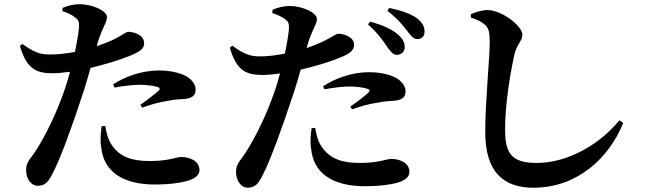

<svg xmlns="http://www.w3.org/2000/svg" viewBox="-20 -829 3040 899"><path d="M516 -419C561 -427 603 -432 634 -432C663 -432 699 -428 720 -421C728 -418 730 -413 725 -407C715 -396 666 -358 637 -338L646 -325C681 -338 724 -351 768 -357C794 -363 816 -364 834 -365C877 -366 896 -381 896 -409C896 -430 884 -452 854 -471C832 -483 790 -499 724 -499C643 -499 562 -469 510 -434ZM473 -239C477 -214 484 -178 504 -149C543 -92 601 -75 682 -75C770 -75 808 -94 828 -94C867 -94 914 -76 914 -33C914 -7 889 11 849 20C817 28 773 35 706 35C553 35 465 -27 454 -139C448 -171 452 -210 456 -238ZM85 -623 73 -614C105 -505 151 -486 227 -486C250 -486 280 -489 308 -493C300 -464 292 -436 284 -413C240 -286 192 -195 155 -135C127 -88 102 -74 102 -33C102 8 126 41 156 41C193 41 207 20 225 -14C264 -86 327 -265 364 -379C379 -422 392 -469 404 -511C467 -526 531 -546 560 -557C633 -583 655 -599 655 -627C655 -666 606 -680 581 -680C572 -680 557 -668 537 -657C510 -642 476 -627 433 -613L437 -628C460 -704 481 -723 481 -750C480 -777 416 -809 355 -809C326 -810 300 -803 273 -792L272 -777C296 -769 316 -760 331 -748C348 -735 351 -727 350 -702C348 -677 341 -634 331 -586C294 -579 250 -573 208 -574C166 -574 137 -586 85 -623Z M1792 -611C1808 -587 1821 -573 1837 -572C1859 -572 1875 -587 1875 -608C1875 -627 1868 -645 1846 -665C1816 -693 1769 -712 1713 -728L1703 -715C1749 -674 1774 -638 1792 -611ZM1885 -686C1904 -662 1915 -646 1934 -646C1955 -646 1968 -659 1968 -681C1968 -704 1958 -723 1933 -743C1905 -764 1860 -780 1802 -792L1794 -778C1846 -738 1867 -709 1885 -686ZM1499 -411C1544 -419 1586 -424 1617 -424C1646 -424 1682 -420 1703 -412C1711 -409 1713 -404 1708 -399C1698 -387 1649 -349 1620 -330L1629 -317C1664 -330 1708 -343 1752 -349C1778 -354 1799 -356 1817 -357C1860 -358 1879 -373 1879 -400C1879 -422 1867 -444 1837 -463C1815 -475 1773 -491 1707 -491C1626 -491 1545 -460 1493 -425ZM1456 -230C1460 -205 1467 -169 1487 -141C1526 -84 1584 -66 1665 -66C1753 -66 1791 -85 1811 -85C1850 -85 1897 -68 1897 -24C1897 2 1872 19 1832 29C1800 36 1756 43 1689 43C1536 43 1448 -19 1437 -131C1431 -163 1435 -202 1439 -229ZM1068 -615 1056 -606C1088 -496 1134 -478 1210 -478C1233 -478 1263 -481 1291 -485C1283 -455 1275 -428 1267 -404C1223 -278 1175 -187 1138 -127C1110 -80 1085 -65 1085 -24C1085 16 1109 50 1139 50C1176 50 1190 29 1208 -5C1247 -78 1310 -257 1347 -370C1362 -413 1376 -460 1388 -503C1450 -517 1514 -537 1543 -548C1616 -574 1638 -591 1638 -619C1638 -657 1589 -671 1564 -671C1555 -671 1540 -660 1520 -649C1493 -634 1459 -619 1416 -604L1420 -620C1443 -696 1464 -715 1464 -741C1463 -769 1399 -800 1338 -801C1309 -801 1283 -795 1256 -783L1255 -768C1279 -760 1299 -751 1314 -740C1331 -727 1334 -719 1333 -694C1331 -669 1324 -626 1314 -578C1277 -571 1233 -564 1191 -565C1149 -566 1120 -577 1068 -615Z M2185 -747C2218 -735 2233 -728 2250 -714C2268 -698 2273 -680 2273 -631C2273 -556 2252 -353 2252 -210C2252 -23 2338 50 2478 50C2684 50 2832 -90 2898 -253L2880 -266C2792 -156 2640 -66 2494 -66C2376 -66 2345 -109 2345 -223C2345 -338 2367 -475 2388 -571C2399 -622 2426 -638 2426 -666C2426 -707 2331 -781 2263 -782C2237 -782 2211 -773 2185 -763Z"/></svg>

Font: Noto Serif CJK TC
Style: Bold
Weight: 700
Designer: Ryoko NISHIZUKA 西塚涼子 (kana & ideographs); Frank Grießhammer (Latin, Greek & Cyrillic); Wenlong ZHANG 张文龙 (bopomofo); San
Foundry: Adobe
Version: Version 2.001;hotconv 1.1.0;makeotfexe 2.6.0